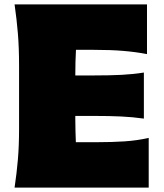

<svg xmlns="http://www.w3.org/2000/svg" viewBox="-20 -855 746 875"><path d="M46.4 0Q56.2 -65.4 61.5 -127.7Q66.9 -189.9 66.9 -269.5V-555.2Q66.9 -638.2 61.5 -702.6Q56.2 -767.1 46.4 -835H649.9V-608.4Q599.6 -618.2 542.2 -623Q484.9 -627.9 407.2 -627.9H326.2Q323.2 -574.7 323.2 -512.7V-511.2H408.2Q481.4 -511.2 533.9 -513.9Q586.4 -516.6 635.7 -524.4V-314.5Q584 -321.8 531.5 -324.2Q479 -326.7 408.2 -326.7H323.2V-311.5Q323.2 -283.2 324 -257.3Q324.7 -231.4 325.7 -207H424.3Q488.8 -207 546.6 -210.7Q604.5 -214.4 657.7 -226.6V0Z"/></svg>

Font: Pinar-FD Black
Style: Regular
Weight: 900
Designer: Amin Abedi
Version: Version 3.000